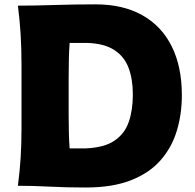

<svg xmlns="http://www.w3.org/2000/svg" viewBox="-20 -835 875 863"><path d="M60.5 0Q68.8 -64.9 72.8 -125.7Q76.7 -186.5 76.7 -263.2V-538.6Q76.7 -617.7 72.8 -680.4Q68.8 -743.2 60.5 -809.6Q133.8 -809.6 224.6 -812.5Q315.4 -815.4 409.7 -815.4Q532.7 -815.4 619.4 -766.8Q706.1 -718.3 751.7 -627Q797.4 -535.6 797.4 -407.2Q797.4 -321.3 774.4 -246.1Q751.5 -170.9 700.9 -113.8Q650.4 -56.6 567.6 -24.4Q484.9 7.8 365.2 7.8Q276.4 7.8 202.9 3.9Q129.4 0 60.5 0ZM293 -168H364.7Q448.2 -171.4 494.4 -202.6Q540.5 -233.9 558.8 -287.1Q577.1 -340.3 577.1 -409.7Q577.1 -479 557.9 -530Q538.6 -581.1 493.9 -610.1Q449.2 -639.2 373 -642.1H293Q290.5 -607.4 289.6 -571Q288.6 -534.7 288.6 -488.3V-315.4Q288.6 -271 289.6 -236.1Q290.5 -201.2 293 -168Z"/></svg>

Font: Pinar-DS3-FD ExtraBold
Style: Regular
Weight: 800
Designer: Amin Abedi
Version: Version 3.000